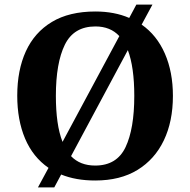

<svg xmlns="http://www.w3.org/2000/svg" viewBox="-20 -775 827 835"><path d="M191 -45Q123 -92 89 -172.5Q55 -253 55 -359Q55 -470 92.5 -552Q130 -634 205.5 -679.5Q281 -725 395 -725Q436 -725 473 -718Q510 -711 542 -697L573 -755H643L596 -668Q662 -622 697 -542Q732 -462 732 -358Q732 -247 692.5 -164.5Q653 -82 578 -36Q503 10 394 10Q310 10 246 -16L216 40H145ZM499 -618Q460 -660 395 -660Q301 -660 262 -580.5Q223 -501 223 -358Q223 -296 230 -246Q237 -196 252 -158ZM394 -55Q488 -55 526 -135Q564 -215 564 -358Q564 -483 536 -557L289 -96Q328 -55 394 -55Z"/></svg>

Font: Noto Serif Tibetan
Style: Bold
Weight: 700
Designer: Monotype Design Team
Foundry: Monotype Imaging Inc.
Version: Version 2.103; ttfautohint (v1.8.4.7-5d5b)